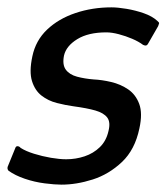

<svg xmlns="http://www.w3.org/2000/svg" viewBox="-30 -497 452 522"><path d="M11 -93Q13 -100 18 -99.5Q23 -99 26 -95Q40 -86 62.5 -79Q85 -72 108.5 -68Q132 -64 150 -64Q176 -64 200 -72Q224 -80 241.5 -97Q259 -114 265 -141Q271 -165 261.5 -177.5Q252 -190 229.5 -196.5Q207 -203 170 -208Q148 -211 124.5 -217Q101 -223 83 -237Q65 -251 57 -276.5Q49 -302 58 -344Q67 -387 98 -416.5Q129 -446 175 -461.5Q221 -477 273 -477Q290 -477 314 -473Q338 -469 361 -461Q384 -453 398 -440Q403 -436 402.5 -433.5Q402 -431 400 -426L373 -379Q369 -370 359 -375Q347 -384 329.5 -391.5Q312 -399 293 -404Q274 -409 259 -409Q210 -409 180 -390.5Q150 -372 144 -346Q139 -321 149 -307.5Q159 -294 179.5 -288.5Q200 -283 225 -281Q247 -280 272.5 -274Q298 -268 318.5 -254Q339 -240 348.5 -214.5Q358 -189 349 -148Q337 -90 301.5 -56.5Q266 -23 222 -9Q178 5 137 5Q119 5 91.5 1.5Q64 -2 37.5 -11Q11 -20 -7 -33Q-11 -38 -9 -44Z"/></svg>

Font: Glory Thin Medium
Style: Italic
Weight: 500
Italic angle: -12°
Version: Version 1.011